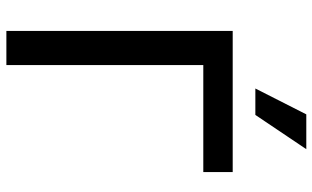

<svg xmlns="http://www.w3.org/2000/svg" viewBox="-214 -790 1004 617"><g transform="rotate(90 288.5 -482.0)"><path d="M189.6 0H79.9V-727.3H533.4V-632.8H189.6ZM349.8 -800.1H264.9L348 -963.8H459.9Z"/></g></svg>

Font: Linik Sans Medium
Style: Regular
Weight: 500
Designer: Rasmus Andersson (font), Cristiano Sobral (main changes)
Foundry: rsms
Version: Version 3.018;June 1, 2022;FontCreator 14.0.0.2814 64-bit; t